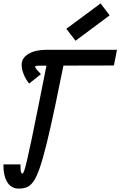

<svg xmlns="http://www.w3.org/2000/svg" viewBox="-37 -1092 706 1126"><path d="M-17 -128H83Q83 -90 86.5 -82Q90 -74 94 -74Q99 -74 105 -91Q111 -108 121.5 -152Q132 -196 149 -277.5Q166 -359 191.5 -487Q217 -615 254 -800H354Q316 -611 287.5 -476Q259 -341 237 -251.5Q215 -162 196.5 -108.5Q178 -55 160 -29Q142 -3 121.5 5.5Q101 14 74 14Q28 14 5 -25Q-18 -64 -17 -128ZM649 -800 631 -708 226 -707Q195 -707 182 -706.5Q169 -706 169 -701Q169 -695 177.5 -685Q186 -675 203 -657L134 -602Q115 -625 102.5 -655Q90 -685 90 -712Q90 -752 130 -776Q170 -800 236 -800ZM406 -853 352 -923 553 -1072 606 -1002Z"/></svg>

Font: Victor Mono Thin
Style: Italic
Weight: 100
Italic angle: -12°
Monospace: yes
Designer: Rune Bjørnerås
Version: Version 1.561;gftools[0.9.30]